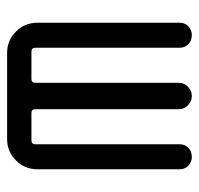

<svg xmlns="http://www.w3.org/2000/svg" viewBox="-30 -530 560 540"><g transform="rotate(90 250.0 -260.0)"><path d="M128.9 0Q93.8 0 68.8 -24.9Q43.9 -49.8 43.9 -85V-485.4Q43.9 -500 54.2 -509.8Q64.5 -519.5 79.1 -519.5Q93.8 -519.5 104 -509.8Q114.3 -500 114.3 -485.4V-79.1Q114.3 -68.4 126 -68.4H202.1Q212.9 -68.4 212.9 -79.1V-483.4Q212.9 -498 224.1 -508.8Q235.4 -519.5 250 -519.5Q264.6 -519.5 275.9 -508.8Q287.1 -498 287.1 -483.4V-79.1Q287.1 -68.4 297.9 -68.4H374Q385.7 -68.4 385.7 -79.1V-485.4Q385.7 -500 396 -509.8Q406.2 -519.5 420.9 -519.5Q435.5 -519.5 445.8 -509.8Q456.1 -500 456.1 -485.4V-85Q456.1 -49.8 431.2 -24.9Q406.2 0 371.1 0Z"/></g></svg>

Font: Rounded-X Mgen+ 2m regular
Style: Regular
Weight: 400
Designer: [Source Han Sans]
Ryoko NISHIZUKA  (kana & ideographs); Paul D. Hunt (Latin, Greek & Cyrillic); Wenlong ZHANG  (bopomofo
Version: Version 1.059.20150602